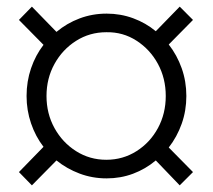

<svg xmlns="http://www.w3.org/2000/svg" viewBox="-20 -534 640 578"><path d="M76 24 37 -16 111 -92Q87 -123 73.5 -162.5Q60 -202 60 -245Q60 -289 73.5 -328.5Q87 -368 111 -399L37 -474L76 -514L150 -438Q181 -464 219.5 -478.5Q258 -493 301 -493Q343 -493 381 -479Q419 -465 449 -440L521 -514L561 -474L488 -400Q513 -368 527 -328.5Q541 -289 541 -245Q541 -201 527 -161.5Q513 -122 488 -90L561 -16L521 24L449 -51Q418 -25 380.5 -11Q343 3 301 3Q258 3 219.5 -11.5Q181 -26 150 -51ZM300 -53Q350 -53 391 -79Q432 -105 455.5 -148.5Q479 -192 479 -245Q479 -298 455.5 -341.5Q432 -385 391 -411.5Q350 -438 300 -437Q250 -437 209 -411Q168 -385 144 -341.5Q120 -298 120 -245Q120 -192 144 -148.5Q168 -105 209 -79Q250 -53 300 -53Z"/></svg>

Font: Mulish ExtraLight Light
Style: Regular
Weight: 300
Version: Version 3.603